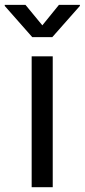

<svg xmlns="http://www.w3.org/2000/svg" viewBox="-55 -781 353 801"><path d="M77.1 0V-545.9H165V0ZM51.3 -760.7 121.6 -675.3 190.9 -760.7H278.3V-756.3L163.1 -626H79.6L-35.2 -756.3V-760.7Z"/></svg>

Font: Adwaita Sans
Style: Regular
Weight: 400
Designer: Rasmus Andersson
Foundry: rsms
Version: Version 4.001;git-9221beed3